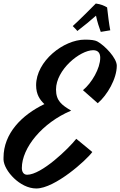

<svg xmlns="http://www.w3.org/2000/svg" viewBox="-60 -987 683 1090"><path d="M495 -401C549 -447 603 -540 603 -614C603 -657 536 -728 492 -752C479 -759 455 -762 422 -762C301 -762 145 -640 145 -503C145 -449 168 -419 192 -396C63 -334 -40 -229 -40 -92V-80C-37 -18 53 83 146 83C252 83 431 -78 464 -124C439 -144 412 -168 373 -199C329 -143 176 5 94 5C73 5 64 -13 64 -33C64 -148 180 -290 344 -359C290 -391 258 -415 258 -479C258 -591 394 -702 469 -702C499 -702 509 -683 509 -659C509 -599 461 -516 411 -475ZM566 -815C560 -843 552 -909 548 -945C531 -955 513 -963 484 -967C451 -934 398 -880 353 -839C364 -827 372 -821 379 -811C422 -844 452 -869 485 -898C492 -863 503 -831 512 -806C532 -809 549 -812 566 -815Z"/></svg>

Font: Yesteryear
Style: Regular
Weight: 400
Designer: Astigmatic (AOETI)
Foundry: Astigmatic (AOETI)
Version: Version 1.000